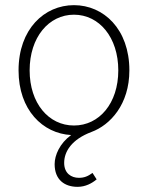

<svg xmlns="http://www.w3.org/2000/svg" viewBox="-20 -512 574 745"><path d="M281 213C312 213 337 199 355 184L339 159C321 172 307 178 286 178C257 178 229 161 229 120C229 76 258 29 335 0C408 -27 482 -107 482 -239C482 -399 382 -492 267 -492C152 -492 52 -399 52 -239C52 -85 146 6 256 12C212 44 192 90 192 125C192 186 231 213 281 213ZM267 -25C169 -25 95 -111 95 -239C95 -367 169 -455 267 -455C365 -455 439 -367 439 -239C439 -111 365 -25 267 -25Z"/></svg>

Font: Source Sans Pro Light
Style: Regular
Weight: 300
Designer: Paul D. Hunt
Foundry: Adobe Systems Incorporated
Version: Version 3.006;hotconv 1.0.111;makeotfexe 2.5.65597